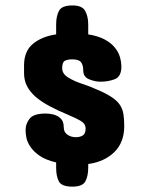

<svg xmlns="http://www.w3.org/2000/svg" viewBox="-20 -696 554 713"><path d="M335.9 -365.2Q403.8 -337.4 423.8 -308.6Q435.1 -292.5 438.2 -273.2Q441.4 -253.9 441.4 -228.5Q441.4 -167 404.5 -131.1Q367.7 -95.2 307.6 -86.9V-73.2Q307.6 -42.5 297.1 -22.7Q286.6 -2.9 249 -2.9Q209 -2.9 198.7 -22.2Q188.5 -41.5 188.5 -73.2V-92.8Q148.9 -102.1 126.2 -118.2Q103.5 -134.3 92.3 -151.9Q81.1 -168.9 78.1 -184.3Q75.2 -199.7 75.2 -208V-215.8Q75.2 -235.8 89.8 -255.1Q104.5 -274.4 150.4 -274.4Q162.6 -274.4 178.2 -270.8Q193.8 -267.1 205.3 -256.1Q216.8 -245.1 216.8 -222.7Q216.8 -205.1 230.5 -195.8Q244.1 -186.5 261.7 -186.5Q277.3 -186.5 287.6 -193.1Q297.9 -199.7 297.9 -218.8Q297.9 -236.8 278.6 -247.8Q259.3 -258.8 239.3 -266.6L233.4 -269.5Q194.3 -285.6 163.8 -302Q133.3 -318.4 112.3 -336.4Q91.3 -355 80.3 -376.2Q69.3 -397.5 69.3 -424.8V-453.1Q69.3 -505.9 102.3 -533.2Q135.3 -560.5 188.5 -568.4V-605.5Q188.5 -635.7 199 -655.8Q209.5 -675.8 249 -675.8Q285.6 -675.8 296.6 -655Q307.6 -634.3 307.6 -605.5V-568.4Q343.8 -562.5 367.9 -549.8Q392.1 -537.1 405.8 -520Q419.9 -503.4 425.3 -484.4Q430.7 -465.3 430.7 -448.2Q430.7 -412.1 407 -402.3Q383.3 -392.6 352.5 -392.6Q333.5 -392.6 311.3 -401.4Q289.1 -410.2 289.1 -434.6Q289.1 -454.6 280.8 -465.1Q272.5 -475.6 248 -475.6Q230.5 -475.6 220.7 -470.2Q210.9 -464.8 210.9 -442.4Q210.9 -421.9 233.2 -408.2Q255.4 -394.5 284.9 -384.8Q314.5 -375 335.9 -365.2Z"/></svg>

Font: Dangrek
Style: Regular
Weight: 400
Designer: Danh Hong
Version: Version 8.001; ttfautohint (v1.8.3)